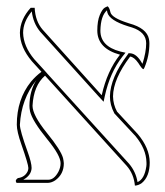

<svg xmlns="http://www.w3.org/2000/svg" viewBox="-20 -579 521 608"><path d="M453.1 -441.9Q453.1 -401.9 437.5 -365.2Q435.1 -359.9 434.1 -359.9Q430.2 -359.9 418 -379.4Q404.8 -398.4 392.1 -399.9Q338.4 -328.6 337.9 -273.9Q338.4 -248 350.6 -225.6L416 -154.8Q453.6 -110.4 454.1 -64.9Q454.1 -20 429.2 0.5Q418.5 8.3 407.2 8.8Q403.8 -28.3 380.9 -54.2L122.6 -339.4Q86.4 -308.1 83 -244.1Q83 -214.4 128.4 -158.2Q173.3 -103 179.7 -78.1Q181.6 -69.3 182.1 -62Q182.1 -27.3 154.8 -7.8Q143.6 -0.5 132.8 0H32.2Q30.3 -4.4 29.8 -5.9Q31.2 -12.2 37.1 -15.1Q59.1 -18.1 67.9 -37.1Q69.8 -42.5 69.8 -46.9Q69.8 -58.6 47.9 -121.1Q33.2 -162.6 33.2 -184.1Q33.2 -264.6 78.1 -320.3Q93.8 -338.9 111.3 -351.6L81.1 -384.8Q43.5 -429.2 43 -475.1Q43.9 -517.6 77.1 -554.2H89.8Q91.8 -511.7 115.2 -484.9L300.8 -278.8L302.2 -277.8Q319.3 -354.5 359.9 -405.8Q288.6 -425.3 288.1 -481.9Q288.1 -512.7 296.1 -531.7Q304.2 -550.8 312.5 -555.2L320.8 -559.1Q326.7 -554.7 329.6 -540.5Q333.5 -522.5 386.2 -505.9Q388.2 -505.4 389.2 -504.9Q444.8 -489.7 451.7 -455.6Q453.1 -448.2 453.1 -441.9ZM95.2 -325.2Q47.4 -266.1 43 -184.1Q43 -166 67.4 -98.6Q80.1 -63.5 80.1 -46.9Q79.1 -23.9 53.7 -9.8H132.8Q151.4 -9.8 165 -35.2Q171.9 -48.8 171.9 -62Q171.9 -86.4 129.9 -137.7Q82.5 -195.8 75.2 -226.1Q73.2 -235.8 73.2 -244.1Q73.7 -291.5 95.2 -325.2ZM127 -349.1 129.9 -345.7 388.7 -60.5Q410.2 -35.2 415.5 -2.4Q437.5 -11.7 443.4 -52.2Q444.3 -59.1 443.8 -64.9Q442.9 -107.4 408.7 -148.4L342.3 -219.7L341.8 -220.7Q328.1 -246.6 328.1 -273.9Q329.1 -333 384.3 -406.2L387.2 -410.6L393.1 -410.2Q412.6 -408.7 429.2 -379.9Q430.7 -377.9 431.2 -377Q442.9 -414.1 442.9 -441.9Q442.9 -477.5 397.5 -492.2Q392.1 -493.7 386.2 -495.6Q326.2 -514.2 319.8 -540Q319.8 -541 319.3 -543Q318.8 -545.9 318.8 -546.4Q298.8 -528.8 297.9 -481.9Q297.9 -432.6 360.4 -416Q361.8 -415.5 362.3 -415.5L377.4 -412.1L367.7 -399.9Q328.1 -349.1 312 -275.4L308.1 -256.8L293.5 -272.5L107.4 -478.5Q85 -505.4 80.6 -543Q53.2 -509.8 53.2 -475.1Q54.2 -432.6 88.4 -391.6L119.1 -357.9Z"/></svg>

Font: Linux Biolinum Outline O
Style: Bold
Weight: 700
Designer: Philipp H. Poll
Foundry: Philipp H. Poll
Version: Version 0.9.2